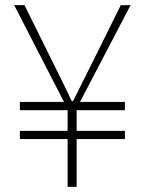

<svg xmlns="http://www.w3.org/2000/svg" viewBox="-20 -724 561 744"><path d="M242 0V-185H57V-217H242V-297H57V-329H228L35 -704H75L184 -484Q202 -447 220.5 -410Q239 -373 258 -332H263Q284 -373 302 -410Q320 -447 339 -484L448 -704H486L290 -329H464V-297H277V-217H464V-185H277V0Z"/></svg>

Font: Noto Sans KR Thin Thin
Style: Regular
Weight: 250
Version: Version 2.004-H2;hotconv 1.0.118;makeotfexe 2.5.65603